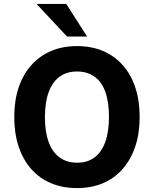

<svg xmlns="http://www.w3.org/2000/svg" viewBox="-20 -952 788 983"><path d="M374 11Q301 11 241.5 -14Q182 -39 140 -86.5Q98 -134 75.5 -201.5Q53 -269 53 -353Q53 -437 75.5 -504Q98 -571 140.5 -618.5Q183 -666 242 -691Q301 -716 374 -716Q448 -716 507 -691Q566 -666 608 -619Q650 -572 672.5 -505Q695 -438 695 -354Q695 -269 672.5 -202Q650 -135 608 -87Q566 -39 507 -14Q448 11 374 11ZM375 -119Q428 -119 464 -146Q500 -173 519 -225.5Q538 -278 538 -353Q538 -429 519.5 -481Q501 -533 464 -559.5Q427 -586 374 -586Q322 -586 285.5 -559.5Q249 -533 229.5 -481Q210 -429 210 -352Q210 -277 229 -225Q248 -173 285 -146Q322 -119 375 -119ZM323 -765 167 -932H319L426 -765Z"/></svg>

Font: Nunito Sans 10pt SemiCondensed ExtraBold
Style: Regular
Weight: 800
Width: 4
Designer: Vernon Adams
Foundry: Vernon Adams
Version: Version 3.101;gftools[0.9.27]